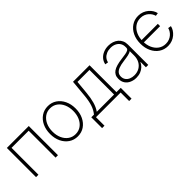

<svg xmlns="http://www.w3.org/2000/svg" viewBox="124 -1423 2462 2462"><g transform="rotate(-45 1355.0 -192.0)"><path d="M473.1 -529.3V0H429.7V-487.8H119.1V0H75.7V-529.3Z M825.7 10.3Q757.8 10.3 705.3 -25.1Q652.8 -60.5 623.3 -122.3Q593.8 -184.1 593.8 -263.2Q593.8 -343.3 623.3 -405Q652.8 -466.8 705.3 -502.2Q757.8 -537.6 825.7 -537.6Q893.6 -537.6 945.8 -502.2Q998 -466.8 1027.8 -405Q1057.6 -343.3 1057.6 -263.2Q1057.6 -184.1 1027.8 -122.3Q998 -60.5 946 -25.1Q894 10.3 825.7 10.3ZM825.7 -30.3Q882.3 -30.3 924.6 -60.5Q966.8 -90.8 990.2 -143.6Q1013.7 -196.3 1013.7 -263.2Q1013.7 -330.6 990.2 -383.3Q966.8 -436 924.6 -466.6Q882.3 -497.1 825.7 -497.1Q769.5 -497.1 727.1 -466.6Q684.6 -436 660.9 -383.3Q637.2 -330.6 637.2 -263.2Q637.2 -196.3 660.9 -143.6Q684.6 -90.8 727.1 -60.5Q769.5 -30.3 825.7 -30.3Z M1119.1 154.3V-41.5H1167.5Q1186 -64 1200.2 -89.4Q1214.4 -114.7 1224.9 -146.2Q1235.4 -177.7 1242.7 -216.3Q1250 -254.9 1254.4 -302.7L1275.4 -529.3H1575.2V-41.5H1653.3V154.3H1609.9V0H1162.6V154.3ZM1218.8 -41.5H1532.2V-487.8H1314.9L1297.4 -302.7Q1289.1 -217.3 1271 -154.1Q1252.9 -90.8 1218.8 -41.5Z M1887.7 9.8Q1840.8 9.8 1800.8 -7.6Q1760.7 -24.9 1736.8 -59.3Q1712.9 -93.8 1712.9 -144.5Q1712.9 -179.7 1725.8 -205.1Q1738.8 -230.5 1764.6 -248.3Q1790.5 -266.1 1829.8 -277.3Q1869.1 -288.6 1922.4 -295.4Q1967.3 -301.3 1999.8 -306.6Q2032.2 -312 2050 -322.8Q2067.9 -333.5 2067.9 -354.5V-370.1Q2067.9 -408.2 2049.8 -436.5Q2031.7 -464.8 1999 -481Q1966.3 -497.1 1922.9 -497.1Q1881.8 -497.1 1848.9 -482.9Q1815.9 -468.8 1795.4 -444.1Q1774.9 -419.4 1769.5 -388.2L1726.6 -395Q1734.4 -438 1761.7 -470Q1789.1 -502 1831.1 -519.5Q1873 -537.1 1922.4 -537.1Q1961.9 -537.1 1996.1 -525.6Q2030.3 -514.2 2056.2 -492.7Q2082 -471.2 2096.4 -439.9Q2110.8 -408.7 2110.8 -369.1V0H2067.9V-96.7H2065.4Q2052.2 -66.9 2027.3 -42.7Q2002.4 -18.6 1967.3 -4.4Q1932.1 9.8 1887.7 9.8ZM1892.1 -30.8Q1943.8 -30.8 1983.4 -53.5Q2022.9 -76.2 2045.4 -117.4Q2067.9 -158.7 2067.9 -213.9V-293.9Q2059.1 -286.6 2044.9 -280.8Q2030.8 -274.9 2012 -270.8Q1993.2 -266.6 1970.7 -263.2Q1948.2 -259.8 1923.8 -256.3Q1865.7 -249 1828.9 -235.1Q1792 -221.2 1774.2 -198.7Q1756.3 -176.3 1756.3 -143.1Q1756.3 -107.4 1774.4 -82.3Q1792.5 -57.1 1823.2 -43.9Q1854 -30.8 1892.1 -30.8Z M2463.4 9.3Q2395.5 9.3 2343 -25.9Q2290.5 -61 2261 -122.8Q2231.4 -184.6 2231.4 -263.7Q2231.4 -343.8 2261 -405.3Q2290.5 -466.8 2343 -502.2Q2395.5 -537.6 2463.4 -537.6Q2505.4 -537.6 2540 -524.2Q2574.7 -510.7 2601.1 -488.3Q2627.4 -465.8 2644.3 -438.5Q2661.1 -411.1 2667 -382.8L2625 -376Q2619.6 -397.5 2606.7 -418.7Q2593.8 -439.9 2573.2 -457.8Q2552.7 -475.6 2525.1 -486.3Q2497.6 -497.1 2463.4 -497.1Q2407.2 -497.1 2364.7 -466.8Q2322.3 -436.5 2298.6 -384Q2274.9 -331.5 2274.9 -263.7Q2274.9 -196.3 2298.6 -143.8Q2322.3 -91.3 2364.7 -61.3Q2407.2 -31.2 2463.4 -31.2Q2497.6 -31.2 2525.1 -42Q2552.7 -52.7 2573.5 -70.6Q2594.2 -88.4 2607.4 -110.1Q2620.6 -131.8 2625.5 -153.3L2668 -146.5Q2662.1 -118.2 2645.3 -90.8Q2628.4 -63.5 2601.8 -40.8Q2575.2 -18.1 2540.3 -4.4Q2505.4 9.3 2463.4 9.3ZM2264.2 -244.1V-285.6H2569.8V-244.1Z"/></g></svg>

Font: Inter 24pt ExtraLight
Style: Regular
Weight: 250
Designer: Rasmus Andersson
Foundry: rsms
Version: Version 4.001;git-66647c0bb